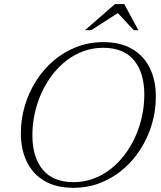

<svg xmlns="http://www.w3.org/2000/svg" viewBox="-20 -886 770 916"><path d="M134.5 -241Q134.5 -136 184 -76.5Q233.5 -17 331 -17Q380 -17 424.2 -33Q468.5 -49 506 -78Q543.5 -107 573.5 -146.2Q603.5 -185.5 624.8 -232.2Q646 -279 657.2 -330.2Q668.5 -381.5 668.5 -434Q668.5 -539 619.2 -598.5Q570 -658 472 -658Q423 -658 378.8 -642Q334.5 -626 297 -597Q259.5 -568 229.5 -528.8Q199.5 -489.5 178.2 -442.8Q157 -396 145.8 -345Q134.5 -294 134.5 -241ZM723.5 -425Q723.5 -357 704.5 -293.2Q685.5 -229.5 650.5 -174.5Q615.5 -119.5 566.8 -78Q518 -36.5 458.2 -13.2Q398.5 10 330 10Q248 10 192.2 -22.8Q136.5 -55.5 108 -114.2Q79.5 -173 79.5 -250Q79.5 -318 98.5 -381.8Q117.5 -445.5 152.5 -500.5Q187.5 -555.5 236.2 -597Q285 -638.5 344.8 -661.8Q404.5 -685 473 -685Q555 -685 610.8 -652.2Q666.5 -619.5 695 -561Q723.5 -502.5 723.5 -425ZM385.5 -742 528.5 -866.5H573L640 -742H618L536 -830.5H553L415 -742Z"/></svg>

Font: Newsreader 24pt Light
Style: Italic
Weight: 300
Italic angle: -17°
Designer: Hugues Gentile
Foundry: Production Type
Version: Version 1.003